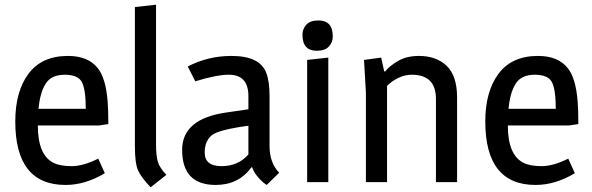

<svg xmlns="http://www.w3.org/2000/svg" viewBox="-20 -775 2521 817"><path d="M269 -537Q355 -537 396 -485Q430 -443 438 -344Q441 -305 441 -247L400 -241H141Q141 -115 208 -82Q236 -68 285 -68Q334 -68 398 -100L426 -38Q343 12 259 12Q45 12 45 -258Q45 -386 101.5 -461.5Q158 -537 269 -537ZM144 -312H345Q345 -392 329 -424.5Q313 -457 255.5 -457Q198 -457 174 -418.5Q150 -380 144 -312Z M644 -160Q644 -111 652 -85.5Q660 -60 688 -31L621 22Q580 -21 567 -51Q554 -81 554 -153V-745L644 -755Z M1037 -366Q1037 -457 954 -457Q901 -457 811 -429L779 -492Q865 -537 965 -537Q1086 -537 1113 -465Q1127 -428 1127 -367V-154Q1127 -82 1168 -40L1115 12Q1097 1 1078.5 -20.5Q1060 -42 1053 -63H1050Q995 12 898 12Q755 12 755 -137Q755 -269 941 -296L1037 -310ZM851 -126Q851 -68 922.5 -68Q994 -68 1037 -118V-240Q911 -223 882 -200Q851 -175 851 -126Z M1377 0H1287V-520L1377 -530ZM1328 -559Q1267 -559 1267 -627Q1267 -652 1283.5 -670Q1300 -688 1335 -688Q1396 -688 1396 -620Q1396 -595 1379.5 -577Q1363 -559 1328 -559Z M1763 -537Q1837 -537 1881 -494.5Q1925 -452 1925 -360V0H1835V-354Q1835 -457 1732 -457Q1702 -457 1673 -442.5Q1644 -428 1627 -409V0H1537V-381L1529 -520L1602 -530L1615 -471H1619Q1637 -494 1673.5 -515.5Q1710 -537 1763 -537Z M2269 -537Q2355 -537 2396 -485Q2430 -443 2438 -344Q2441 -305 2441 -247L2400 -241H2141Q2141 -115 2208 -82Q2236 -68 2285 -68Q2334 -68 2398 -100L2426 -38Q2343 12 2259 12Q2045 12 2045 -258Q2045 -386 2101.5 -461.5Q2158 -537 2269 -537ZM2144 -312H2345Q2345 -392 2329 -424.5Q2313 -457 2255.5 -457Q2198 -457 2174 -418.5Q2150 -380 2144 -312Z"/></svg>

Font: Magra
Style: Regular
Weight: 400
Designer: Viviana Monsalve
Foundry: Viviana Monsalve
Version: Version 1.001